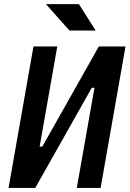

<svg xmlns="http://www.w3.org/2000/svg" viewBox="-20 -921 635 941"><path d="M22 0 144 -693.4H260.7L174.3 -202.6H187.5L464.4 -693.4H595.2L473.1 0H356.4L442.9 -490.7H429.7L152.8 0ZM320.3 -771.5 205.1 -900.9H366.7L448.7 -771.5Z"/></svg>

Font: CaskaydiaCove NFP SemiBold
Style: Italic
Weight: 600
Italic angle: -10°
Designer: Aaron Bell
Foundry: Saja Typeworks
Version: Version 2111.001; VTT 6.35;Nerd Fonts 3.1.1